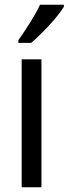

<svg xmlns="http://www.w3.org/2000/svg" viewBox="-20 -786 288 806"><path d="M154 0H71V-537H154ZM248 -757Q235 -736 211 -707.5Q187 -679 159.5 -651.5Q132 -624 111 -606H57V-617Q83 -654 107.5 -693Q132 -732 148 -766H248Z"/></svg>

Font: Noto Sans Tamil Condensed
Style: Regular
Weight: 400
Width: 3
Designer: Jelle Bosma - Monotype Design Team
Foundry: Monotype Imaging Inc.
Version: Version 2.004; ttfautohint (v1.8.4.7-5d5b)